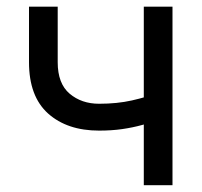

<svg xmlns="http://www.w3.org/2000/svg" viewBox="-20 -542 590 562"><path d="M270 -159.7Q176.8 -159.7 120.8 -209.7Q64.9 -259.8 64.9 -359.9V-522.5H148.9V-359.9Q148.9 -297.4 183.8 -267.8Q218.8 -238.3 270 -238.3Q322.8 -238.3 366 -248Q409.2 -257.8 453.1 -273.4V-194.3Q424.8 -184.1 396.5 -176.3Q368.2 -168.5 337.4 -164.1Q306.6 -159.7 270 -159.7ZM400.9 0V-522.5H484.9V0Z"/></svg>

Font: Inter 28pt
Style: Regular
Weight: 400
Designer: Rasmus Andersson
Foundry: rsms
Version: Version 4.001;git-66647c0bb